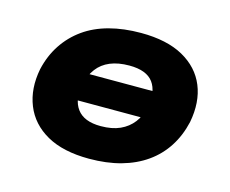

<svg xmlns="http://www.w3.org/2000/svg" viewBox="-80 -628 901 751"><g transform="rotate(15 370.5 -253.0)"><path d="M335 11Q230 11 163.5 -26.5Q97 -64 70.5 -130Q44 -196 60 -278Q73 -335 102.5 -379.5Q132 -424 175.5 -455Q219 -486 277 -501.5Q335 -517 405 -517Q510 -517 576.5 -480Q643 -443 669.5 -378.5Q696 -314 680 -230Q667 -173 638 -128Q609 -83 565 -52Q521 -21 463.5 -5Q406 11 335 11ZM346 -124Q392 -124 424 -138.5Q456 -153 476.5 -179.5Q497 -206 505 -243Q518 -308 491 -345Q464 -382 394 -382Q349 -382 316.5 -368.5Q284 -355 264 -328.5Q244 -302 235 -265Q222 -200 250 -162Q278 -124 346 -124ZM185 -198 203 -309H555L537 -198Z"/></g></svg>

Font: Nunito Sans 7pt SemiExpanded Black
Style: Italic
Weight: 900
Width: 6
Italic angle: -9°
Designer: Vernon Adams
Foundry: Vernon Adams
Version: Version 3.101;gftools[0.9.27]